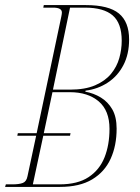

<svg xmlns="http://www.w3.org/2000/svg" viewBox="-36 -734 549 754"><path d="M-16 0 -13 -10H13Q39 -10 53.5 -15.5Q68 -21 72 -42L106 -201H32L34 -211H108L205 -670Q206 -675 206.5 -678.5Q207 -682 207 -685Q207 -704 173 -704H134L136 -714H301Q391 -714 431 -681Q471 -648 471 -579Q471 -521 448.5 -478Q426 -435 387 -409.5Q348 -384 300 -378L299 -374Q332 -368 360 -351Q388 -334 405 -304.5Q422 -275 422 -229Q422 -162 398.5 -110.5Q375 -59 326 -29.5Q277 0 199 0ZM239 -382Q298 -382 337.5 -399Q377 -416 400 -444Q423 -472 432.5 -506Q442 -540 442 -574Q442 -643 406.5 -673.5Q371 -704 298 -704H239L172 -382ZM198 -10Q269 -10 312 -38.5Q355 -67 374.5 -116Q394 -165 394 -228Q394 -300 351.5 -336Q309 -372 238 -372H170L136 -211H241L239 -201H134L93 -10Z"/></svg>

Font: Noto Serif Display ExtraCondensed Thin
Style: Italic
Weight: 100
Width: 2
Italic angle: -12°
Designer: Monotype Design Team
Foundry: Monotype Imaging Inc.
Version: Version 2.009